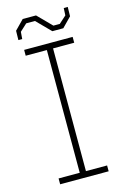

<svg xmlns="http://www.w3.org/2000/svg" viewBox="-134 -957 662 1017"><g transform="rotate(-15 197.0 -448.5)"><path d="M234 -794 159 -870H111L72 -834L69 -795H48L49 -846L99 -897H172L247 -821H282L322 -857L324 -897H346L345 -846L294 -794ZM64 0V-32H180V-705H64V-737H330V-705H214V-32H330V0Z"/></g></svg>

Font: Tomorrow ExtraLight
Style: Regular
Weight: 275
Designer: Tony de Marco, Monica Rizzolli
Foundry: Just in Type
Version: Version 2.002